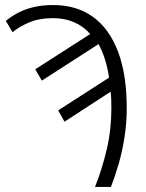

<svg xmlns="http://www.w3.org/2000/svg" viewBox="-20 -742 579 762"><path d="M357 0Q385 -70 403.5 -148.5Q422 -227 422 -312Q422 -329 421.5 -346Q421 -363 419 -378L236 -259L211 -304L413 -434Q407 -473 396.5 -506.5Q386 -540 371 -567L146 -422L120 -467L338 -607Q311 -638 273.5 -654Q236 -670 191 -670Q135 -670 94.5 -652.5Q54 -635 30 -614L3 -659Q22 -675 48.5 -689.5Q75 -704 110 -713Q145 -722 191 -722Q284 -722 349 -675Q414 -628 448.5 -537Q483 -446 483 -312Q483 -255 474.5 -199.5Q466 -144 451.5 -93.5Q437 -43 420 0Z"/></svg>

Font: Noto Sans Display Light
Style: Regular
Weight: 300
Designer: Monotype Design Team
Foundry: Monotype Imaging Inc.
Version: Version 2.003